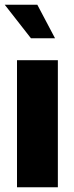

<svg xmlns="http://www.w3.org/2000/svg" viewBox="-22 -793 314 813"><path d="M50 -538H223V0H50ZM-2 -773H136L211 -631H109Z"/></svg>

Font: Exo ExtraBold
Style: Regular
Weight: 800
Designer: Natanael Gama
Foundry: Natanael Gama
Version: Version 1.500